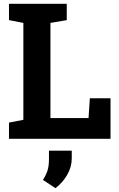

<svg xmlns="http://www.w3.org/2000/svg" viewBox="-20 -731 626 1011"><path d="M27.3 0V-85.4L103 -100.1V-610.4L27.3 -625V-710.9H103H245.6H331.5V-625L245.6 -610.4V-109.4H446.3L453.1 -213.4H562V0ZM272 259.8 206.1 216.3Q221.7 192.4 229.7 168.2Q237.8 144 237.8 108.4V62.5H357.9V102.1Q357.9 148.4 333.7 189.9Q309.6 231.4 272 259.8Z"/></svg>

Font: Roboto Slab LO
Style: Bold
Weight: 700
Designer: Google
Version: Version 2.000